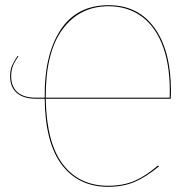

<svg xmlns="http://www.w3.org/2000/svg" viewBox="-20 -709 752 739"><path d="M156 -329Q159 -159 222 -76.5Q285 6 396 6Q454 6 498 -13Q542 -32 588 -72L592 -69Q543 -28 498.5 -9Q454 10 396 10Q283 10 218.5 -74Q154 -158 152 -329H119Q70 -329 44.5 -351.5Q19 -374 19 -415Q19 -440 26.5 -457Q34 -474 48 -494L51 -492Q37 -473 30 -456Q23 -439 23 -415Q23 -376 47 -354.5Q71 -333 118 -333H152Q150 -497 212.5 -593Q275 -689 398 -689Q511 -689 574 -602.5Q637 -516 638 -363Q638 -342 637 -329ZM633 -333Q637 -444 609.5 -523.5Q582 -603 527.5 -644Q473 -685 398 -685Q286 -685 220.5 -596Q155 -507 156 -333Z"/></svg>

Font: FiraGO Four
Style: Regular
Weight: 100
Designer: bBox Type
Foundry: bBox Type GmbH
Version: Version 1.001